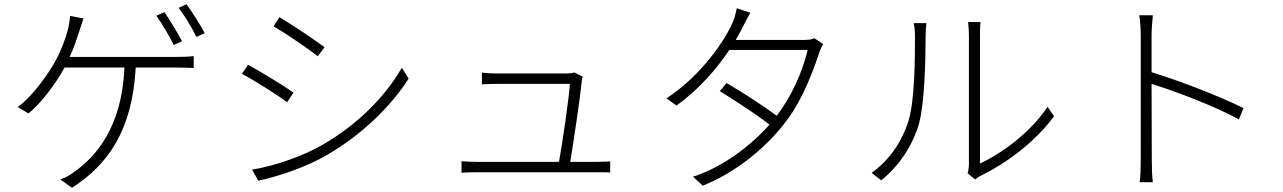

<svg xmlns="http://www.w3.org/2000/svg" viewBox="-20 -836 6040 904"><path d="M837 -642C815 -684 779 -743 754 -779L716 -762C743 -724 779 -664 798 -624ZM308 -568C328 -611 341 -651 352 -685L373 -749L310 -761C308 -735 304 -713 299 -694C289 -656 271 -605 243 -553C211 -493 135 -383 63 -332L114 -302C171 -347 243 -442 284 -518H566C554 -236 431 -101 337 -32C316 -15 288 1 264 9L319 48C485 -58 603 -219 619 -518H804C827 -518 864 -517 892 -516V-572C865 -568 829 -568 804 -568ZM821 -799C850 -762 883 -706 905 -662L944 -680C924 -718 885 -779 858 -816Z M1296 -755 1268 -712C1322 -681 1433 -606 1476 -571L1508 -614C1469 -643 1351 -723 1296 -755ZM1167 -37 1196 15C1292 -6 1426 -50 1526 -110C1684 -203 1820 -334 1904 -466L1872 -517C1791 -377 1663 -250 1500 -155C1403 -99 1276 -56 1167 -37ZM1148 -531 1119 -488C1176 -459 1287 -388 1332 -355L1362 -400C1323 -428 1202 -502 1148 -531Z M2665 -74C2679 -160 2712 -378 2719 -451C2719 -458 2721 -468 2724 -475L2684 -495C2678 -492 2662 -490 2648 -490H2317C2292 -490 2271 -492 2249 -494V-439C2271 -440 2290 -441 2318 -441H2663C2661 -384 2626 -151 2612 -74H2227C2199 -74 2176 -75 2153 -77V-23C2178 -24 2199 -25 2227 -25H2788C2806 -25 2836 -25 2853 -24V-76C2834 -75 2805 -74 2785 -74Z M3814 -656C3802 -650 3788 -648 3763 -648H3444C3461 -677 3475 -703 3486 -726C3494 -742 3503 -759 3513 -776L3449 -797C3445 -780 3441 -759 3435 -744C3402 -656 3284 -481 3118 -373L3165 -339C3274 -417 3356 -515 3414 -601H3783C3759 -501 3709 -385 3637 -291C3572 -339 3480 -399 3401 -445L3369 -407C3448 -358 3539 -299 3603 -249C3489 -122 3352 -38 3243 -4L3289 38C3430 -18 3562 -120 3655 -232C3740 -331 3794 -458 3838 -590C3841 -600 3850 -619 3856 -629Z M4129 13C4212 -53 4277 -150 4307 -254C4334 -353 4338 -560 4338 -666C4338 -689 4340 -711 4342 -727H4282C4286 -708 4288 -689 4288 -666C4288 -559 4287 -364 4258 -269C4226 -166 4166 -81 4084 -22ZM4571 9C4580 2 4588 -4 4601 -10C4718 -68 4854 -167 4943 -289L4912 -333C4831 -210 4693 -112 4594 -66V-665C4594 -699 4595 -721 4597 -732H4538C4539 -721 4542 -699 4542 -665V-67C4542 -51 4540 -34 4536 -20Z M5835 -327C5720 -384 5533 -456 5402 -496V-669C5402 -693 5405 -736 5408 -764H5344C5349 -735 5351 -693 5351 -669V-84C5351 -48 5350 -5 5346 22H5408C5404 -6 5403 -50 5403 -84L5402 -441C5513 -407 5702 -335 5813 -274Z"/></svg>

Font: Noto Sans T Chinese Light
Style: Regular
Weight: 300
Designer: Ryoko NISHIZUKA (kana & ideographs); Paul D. Hunt (Latin, Greek & Cyrillic); Wenlong ZHANG (bopomofo); Sandoll Communica
Foundry: Adobe Systems Incorporated
Version: Version 1.000;PS 1;hotconv 1.0.78;makeotf.lib2.5.61930